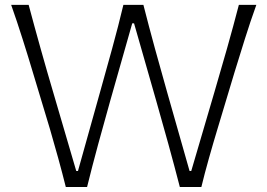

<svg xmlns="http://www.w3.org/2000/svg" viewBox="-20 -752 1074 772"><path d="M244.6 0H330.1Q350.1 -81.1 375 -172.9Q399.9 -264.6 422.9 -345.7L511.7 -658.2H519L608.4 -345.7Q631.3 -266.1 656.7 -173.8Q682.1 -81.5 703.1 0H789.6Q802.2 -52.2 819.8 -114.7Q837.4 -177.2 854 -231.9L923.3 -462.4Q941.9 -523.4 964.4 -594.7Q986.8 -666 1010.7 -732.4H940.4Q918.9 -649.4 892.8 -557.1Q866.7 -464.8 842.3 -382.3L749 -64.5H742.2L652.3 -380.4Q627.9 -465.8 603 -556.9Q578.1 -647.9 556.6 -732.4H476.1Q456.5 -649.9 430.9 -556.6Q405.3 -463.4 382.3 -381.8L293.5 -64.5H286.6L194.8 -377.9Q169.9 -461.9 143.8 -554.9Q117.7 -647.9 95.2 -732.4H24.9Q47.9 -667.5 71 -594.5Q94.2 -521.5 112.3 -460.4L181.2 -231.9Q196.8 -178.7 213.9 -116.7Q231 -54.7 244.6 0Z"/></svg>

Font: Pinar FD VF
Style: Regular
Weight: 300
Designer: Amin Abedi
Version: Version 2.000